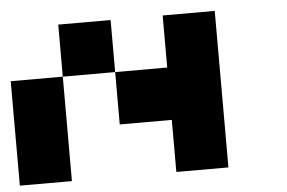

<svg xmlns="http://www.w3.org/2000/svg" viewBox="-43 -600 987 660"><g transform="rotate(-5 450.0 -270.0)"><path d="M540 -360.4Q540 -419.9 540 -540Q599.6 -540 719.7 -540Q719.7 -360.4 719.7 0Q660.2 0 540 0Q540 -59.6 540 -179.7Q480.5 -179.7 360.4 -179.7Q360.4 -240.2 360.4 -360.4Q419.9 -360.4 540 -360.4ZM0 -360.4Q59.6 -360.4 179.7 -360.4Q179.7 -240.2 179.7 0Q120.1 0 0 0Q0 -120.1 0 -360.4ZM179.7 -540Q240.2 -540 360.4 -540Q360.4 -480.5 360.4 -360.4Q299.8 -360.4 179.7 -360.4Q179.7 -419.9 179.7 -540Z"/></g></svg>

Font: Pixelfont
Style: 5 px
Weight: 400
Designer: Eugene Lysy
Version: Version 1.0.2 (beta)